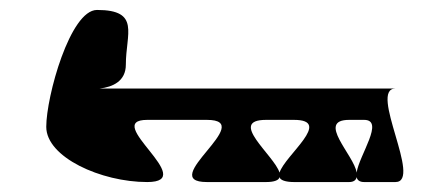

<svg xmlns="http://www.w3.org/2000/svg" viewBox="-20 -798 861 386"><path d="M73 -543C73 -482 183 -432 276 -432C382 -432 183 -557 276 -557H396C499 -557 293 -432 396 -432H515C532 -432 541 -436 542 -442C543 -436 554 -432 571 -432H682C691 -432 696 -436 697 -442C698 -436 703 -432 712 -432H775C830 -432 720 -620 775 -620H180C207 -623 233 -635 233 -668C233 -730 263 -778 175 -778C121 -778 73 -604 73 -543ZM515 -557H571C650 -557 553 -486 542 -451C531 -486 437 -557 515 -557ZM682 -557H712C754 -557 702 -486 697 -451C692 -486 615 -557 682 -557Z"/></svg>

Font: bitstorm
Style: ultext
Weight: 400
Version: Version 0.2